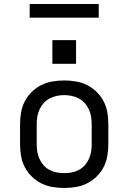

<svg xmlns="http://www.w3.org/2000/svg" viewBox="-20 -929 640 957"><path d="M300 8Q271 8 241.5 3Q212 -2 186 -15Q160 -28 138.5 -49Q117 -70 103.5 -96Q90 -122 85 -151.5Q80 -181 80 -210V-310Q80 -339 85 -368.5Q90 -398 103.5 -424Q117 -450 138.5 -471Q160 -492 186 -505Q212 -518 241.5 -523Q271 -528 300 -528Q329 -528 358.5 -523Q388 -518 414 -505Q440 -492 461.5 -471Q483 -450 496.5 -424Q510 -398 515 -368.5Q520 -339 520 -310V-210Q520 -181 515 -151.5Q510 -122 496.5 -96Q483 -70 461.5 -49Q440 -28 414 -15Q388 -2 358.5 3Q329 8 300 8ZM300 -66Q319 -66 337.5 -69.5Q356 -73 373 -82Q390 -91 402.5 -105Q415 -119 423 -136.5Q431 -154 434 -172.5Q437 -191 437 -210V-310Q437 -329 434 -347.5Q431 -366 423 -383.5Q415 -401 402.5 -415Q390 -429 373 -438Q356 -447 337.5 -451Q319 -455 300 -455Q281 -455 262.5 -451Q244 -447 227 -438Q210 -429 197.5 -415Q185 -401 177 -383.5Q169 -366 166 -347.5Q163 -329 163 -310V-210Q163 -191 166 -172.5Q169 -154 177 -136.5Q185 -119 197.5 -105Q210 -91 227 -82Q244 -73 262.5 -69.5Q281 -66 300 -66ZM241 -611V-729H359V-611ZM472 -841H128V-909H472Z"/></svg>

Font: Nova Nerd Font
Style: Regular
Weight: 400
Designer: Belleve Invis
Foundry: Belleve Invis
Version: Version 24.1.4; ttfautohint (v1.8.4);Nerd Fonts 3.1.1